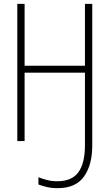

<svg xmlns="http://www.w3.org/2000/svg" viewBox="-20 -734 570 999"><path d="M280 245Q248 245 223.5 239Q199 233 180 226V188Q199 196 224 202.5Q249 209 278 209Q354 209 388 162Q422 115 422 22V-356H108V0H70V-714H108V-392H422V-714H460V24Q460 124 417 184.5Q374 245 280 245Z"/></svg>

Font: Noto Sans Mono Condensed ExtraLight
Style: Regular
Weight: 200
Width: 3
Designer: Monotype Design Team
Foundry: Monotype Imaging Inc.
Version: Version 2.014; ttfautohint (v1.8.4.7-5d5b)